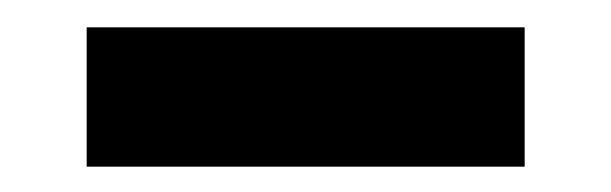

<svg xmlns="http://www.w3.org/2000/svg" viewBox="-20 -672 458 144"><path d="M45 -547V-651.5H373.5V-547Z"/></svg>

Font: Anek Gujarati Medium ExtraBold
Style: Regular
Weight: 800
Version: Version 1.003